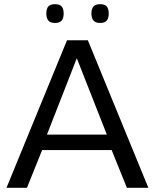

<svg xmlns="http://www.w3.org/2000/svg" viewBox="-20 -900 742 920"><path d="M11 0 301 -707H401L691 0H588L515 -181H182L109 0ZM205 -255H492L348 -621ZM460 -790Q438 -790 428 -801.5Q418 -813 418 -835Q418 -858 428 -869Q438 -880 460 -880Q482 -880 491.5 -869Q501 -858 501 -835Q501 -813 491.5 -801.5Q482 -790 460 -790ZM244 -790Q221 -790 211.5 -801.5Q202 -813 202 -835Q202 -858 211.5 -869Q221 -880 244 -880Q266 -880 275.5 -869Q285 -858 285 -835Q285 -813 275.5 -801.5Q266 -790 244 -790Z"/></svg>

Font: Georama SemiExpanded
Style: Regular
Weight: 400
Width: 6
Designer: Jean-Baptiste Levee
Foundry: Production Type
Version: Version 1.001